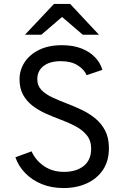

<svg xmlns="http://www.w3.org/2000/svg" viewBox="-20 -941 639 973"><path d="M302 12Q241 12 191.5 -8.2Q142 -28.5 107.8 -63.8Q73.5 -99 58 -144L140 -174Q161 -127.5 203.8 -98.8Q246.5 -70 304 -70Q367 -70 404.5 -100.2Q442 -130.5 442 -188Q442 -228.5 419.5 -256Q397 -283.5 361 -302.2Q325 -321 284 -336Q247.5 -349.5 211 -366Q174.5 -382.5 144.8 -405.2Q115 -428 97 -460.8Q79 -493.5 79 -539Q79 -586 104.5 -625.2Q130 -664.5 178 -688.2Q226 -712 294 -712Q349.5 -712 391.8 -695.8Q434 -679.5 461.2 -651.2Q488.5 -623 499 -587L419 -560Q406.5 -589.5 373.2 -610.2Q340 -631 288 -631Q232.5 -631 200.8 -606.5Q169 -582 169 -539Q169 -506.5 190.2 -484.8Q211.5 -463 246 -447Q280.5 -431 320 -416Q357 -402 394.2 -384.2Q431.5 -366.5 462.8 -341Q494 -315.5 513 -278.8Q532 -242 532 -190Q532 -125.5 502 -80.5Q472 -35.5 420 -11.8Q368 12 302 12ZM106.5 -765 253.5 -921H335.5L481.5 -765H399.5L294.5 -855L189.5 -765Z"/></svg>

Font: Overpass
Style: Regular
Weight: 400
Designer: Delve Withrington, Dave Bailey, Thomas Jockin
Foundry: Delve Fonts LLC
Version: Version 4.000